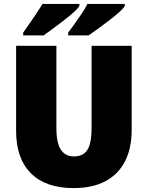

<svg xmlns="http://www.w3.org/2000/svg" viewBox="-20 -947 752 977"><path d="M650 -284Q650 -194 617 -128Q584 -62 518.5 -26Q453 10 354 10Q212 10 137 -65.5Q62 -141 62 -280V-714H267V-295Q267 -219 290 -185Q313 -151 356 -151Q388 -151 408 -166Q428 -181 437 -213Q446 -245 446 -296V-714H650ZM615 -917Q608 -904 585.5 -884Q563 -864 534 -842Q505 -820 477.5 -800Q450 -780 431 -767H327V-781Q341 -800 359.5 -825.5Q378 -851 396 -878Q414 -905 425 -927H615ZM384 -917Q377 -904 354.5 -884Q332 -864 303.5 -842Q275 -820 247.5 -800Q220 -780 202 -767H98V-781Q111 -800 129 -825.5Q147 -851 165 -878Q183 -905 196 -927H384Z"/></svg>

Font: Noto Sans Display Black
Style: Regular
Weight: 900
Designer: Monotype Design Team
Foundry: Monotype Imaging Inc.
Version: Version 2.003